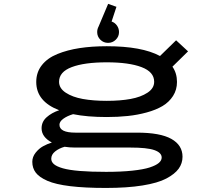

<svg xmlns="http://www.w3.org/2000/svg" viewBox="-20 -746 1090 972"><path d="M582.5 -583.5Q582.5 -561 566.2 -545Q550 -529 527 -529Q504 -529 488 -545Q472 -561 472 -583.5Q472 -598.5 479 -611.5L527.5 -726.5L569.5 -711.5L545 -637Q561.5 -631.5 572 -616.8Q582.5 -602 582.5 -583.5ZM520.5 -153.5Q421 -153.5 350 -168Q320 -159 300.5 -144.8Q281 -130.5 281 -114.5Q281 -74.5 362 -74.5H674Q791 -74.5 847.5 -42.8Q904 -11 904 47.5Q904 81 884.5 108Q865 135 822 157.8Q779 180.5 701.2 193Q623.5 205.5 516.5 205.5Q409.5 205.5 335.5 196.5Q261.5 187.5 220.2 169.5Q179 151.5 161.2 128.2Q143.5 105 143.5 73Q143.5 48.5 160.2 27.2Q177 6 197.8 -5.5Q218.5 -17 242.5 -24.5Q190.5 -52.5 190.5 -96.5Q190.5 -129.5 215.8 -152.2Q241 -175 279.5 -188Q163.5 -232.5 163.5 -331Q163.5 -380 191.8 -416Q220 -452 270.5 -472.5Q321 -493 383 -502.5Q445 -512 520.5 -512Q698 -512 790 -462.5L871.5 -542L932 -486L853 -408.5Q876 -375.5 876 -331Q876 -291.5 856 -260.2Q836 -229 802.8 -209.2Q769.5 -189.5 723 -176.8Q676.5 -164 626.8 -158.8Q577 -153.5 520.5 -153.5ZM520.5 -235.5Q588.5 -235.5 640.8 -245Q693 -254.5 726.8 -276.8Q760.5 -299 760.5 -332Q760.5 -382 696.5 -406.2Q632.5 -430.5 520.5 -430.5Q407 -430.5 343 -406.2Q279 -382 279 -332Q279 -299 312.8 -276.8Q346.5 -254.5 399.2 -245Q452 -235.5 520.5 -235.5ZM239.5 57.5Q239.5 73.5 253.2 85.2Q267 97 298.2 106Q329.5 115 384.2 119.5Q439 124 517 124Q593 124 649.5 118Q706 112 737.5 101.8Q769 91.5 783.8 79Q798.5 66.5 798.5 51.5Q798.5 27 761.8 14Q725 1 639.5 1H359Q333.5 1 307 -3Q278.5 5 259 20.8Q239.5 36.5 239.5 57.5Z"/></svg>

Font: League Mono Extended
Style: Regular
Weight: 400
Width: 9
Designer: Tyler Finck
Foundry: The League of Moveable Type / Tyler Finck
Version: Version 2.210